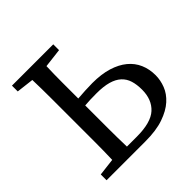

<svg xmlns="http://www.w3.org/2000/svg" viewBox="-176 -815 960 960"><g transform="rotate(-45 304.5 -334.5)"><path d="M44 0V-41L136 -52Q138 -115 138 -179.5Q138 -244 138 -310V-359Q138 -424 138 -488Q138 -552 136 -617L44 -628V-669H336V-628L235 -616Q233 -559 233 -502.5Q233 -446 233 -389Q260 -391 286 -392.5Q312 -394 337 -394Q401 -394 448 -379.5Q495 -365 526.5 -339Q558 -313 573.5 -277Q589 -241 589 -198Q589 -163 575.5 -128Q562 -93 530.5 -64.5Q499 -36 447 -18Q395 0 318 0ZM233 -310Q233 -244 233 -178.5Q233 -113 235 -47H305Q405 -47 447.5 -86Q490 -125 490 -195Q490 -231 481.5 -258.5Q473 -286 452.5 -305Q432 -324 398.5 -333.5Q365 -343 315 -343Q269 -343 233 -340Z"/></g></svg>

Font: Source Serif Pro
Style: Regular
Weight: 400
Designer: Frank Grießhammer
Foundry: Adobe Systems Incorporated
Version: Version 2.000;PS 1.000;hotconv 16.6.51;makeotf.lib2.5.65220